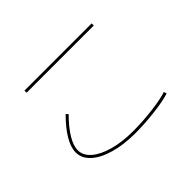

<svg xmlns="http://www.w3.org/2000/svg" viewBox="-136 -981 1273 1273"><g transform="rotate(-45 500.0 -345.0)"><path d="M140 -175Q140 -221 173.5 -278.5Q207 -336 273 -402L287 -388Q160 -259 160 -175Q160 -126 204.5 -87.5Q249 -49 328.5 -27Q408 -5 510 -5Q598 -5 692 -16.5Q786 -28 837 -45L843 -25Q791 -8 695.5 3.5Q600 15 510 15Q402 15 318 -9Q234 -33 187 -76Q140 -119 140 -175ZM190 -705H820V-685H190Z"/></g></svg>

Font: Enso Thin
Style: Regular
Weight: 100
Designer: Coji Morishita
Foundry: UNDERFOREST DESIGN
Version: Version 1.000